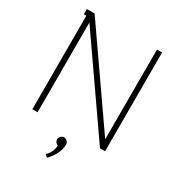

<svg xmlns="http://www.w3.org/2000/svg" viewBox="-206 -807 1054 1143"><g transform="rotate(30 321.0 -236.0)"><path d="M288 82C288 95 298 107 310 111C310 145 294 171 274 191L290 207C325 172 350 128 350 82C350 65 336 50 319 50C302 50 288 65 288 82ZM571 -679H536V-62L107 -679H54V-643H71V0H107V-617L536 0H571Z"/></g></svg>

Font: Rawengulk
Style: Regular
Weight: 400
Version: Version 0.9